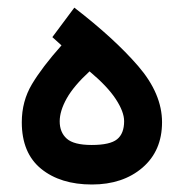

<svg xmlns="http://www.w3.org/2000/svg" viewBox="-20 -494 490 512"><path d="M178.2 -473.6Q284.7 -391.6 348.4 -317.9Q412.1 -244.1 412.1 -168Q412.1 -91.8 359.9 -46.9Q307.6 -2 225.1 -2Q141.1 -2 89.6 -43.9Q38.1 -85.9 38.1 -168Q38.1 -224.1 65.2 -269.5Q92.3 -314.9 144 -373L119.6 -395ZM218.8 -303.7Q176.8 -265.1 158 -231.7Q139.2 -198.2 139.2 -170.4Q139.2 -141.1 158 -124.3Q176.8 -107.4 224.6 -107.4Q273.4 -107.4 292.2 -122.6Q311 -137.7 311 -170.9Q311 -195.8 288.8 -229.7Q266.6 -263.7 218.8 -303.7Z"/></svg>

Font: Vazir Medium FD-UI
Style: Medium-FD-UI
Weight: 500
Designer: Saber Rastikerdar
Foundry: Saber Rastikerdar
Version: Version 30.1.0